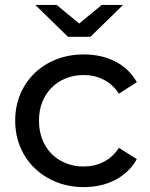

<svg xmlns="http://www.w3.org/2000/svg" viewBox="-20 -757 611 783"><path d="M42 -265Q42 -324 63 -373.5Q84 -423 121.5 -459Q159 -495 210 -515Q261 -535 322 -535Q394 -535 450.5 -506Q507 -477 538 -422L465 -375Q440 -413 403 -432Q366 -451 321 -451Q282 -451 248.5 -437.5Q215 -424 190.5 -399.5Q166 -375 152.5 -341Q139 -307 139 -265Q139 -223 152.5 -188.5Q166 -154 190.5 -129.5Q215 -105 248.5 -91.5Q282 -78 321 -78Q366 -78 403 -97Q440 -116 465 -154L538 -108Q507 -53 450.5 -23.5Q394 6 322 6Q261 6 210 -14.5Q159 -35 121.5 -71Q84 -107 63 -156.5Q42 -206 42 -265ZM482 -737 349 -607H257L124 -737H211L303 -661L395 -737Z"/></svg>

Font: CMG Sans Medium
Style: Regular
Weight: 500
Designer: Julieta Ulanovsky
Foundry: Julieta Ulanovsky
Version: Version 7.200